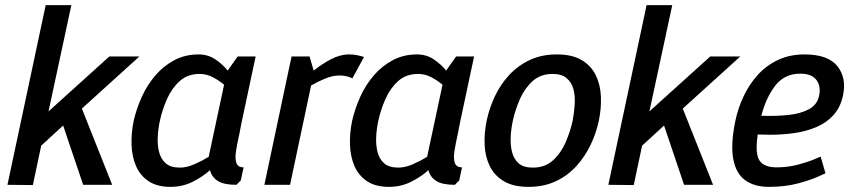

<svg xmlns="http://www.w3.org/2000/svg" viewBox="-20 -720 3322 748"><path d="M108 1 9 0 158 -700H258L169 -286L406 -500H523L299 -297L417 0H304L226 -231L141 -153V-155Z M758 -432Q711 -432 680 -404Q649 -376 630.5 -334Q612 -292 603 -250Q596 -218 594.5 -186Q593 -154 600 -127Q607 -100 626 -83.5Q645 -67 681 -67Q707 -67 737 -80Q767 -93 793 -109L853 -390Q834 -406 809.5 -419Q785 -432 758 -432ZM901 0Q852 0 828.5 -15Q805 -30 798 -57Q769 -31 730 -11.5Q691 8 644 8Q592 8 559 -14Q526 -36 510 -73Q494 -110 492.5 -156Q491 -202 501 -250Q512 -298 533 -344Q554 -390 586 -427Q618 -464 660 -486Q702 -508 754 -508Q790 -508 818.5 -489Q847 -470 867 -445L906 -500H976L961 -430L921 -242L912 -196Q904 -161 899.5 -131.5Q895 -102 901 -85Q907 -68 929 -68L918 -17Z M1353 -415Q1329 -426 1303 -426Q1276 -426 1247 -414Q1218 -402 1192 -387L1110 0H1010L1101 -430L1116 -500H1186L1202 -445Q1233 -470 1269 -489Q1305 -508 1340 -508H1341Q1356 -508 1371 -505Q1386 -502 1398 -498Z M1609 -432Q1562 -432 1531 -404Q1500 -376 1481.5 -334Q1463 -292 1454 -250Q1447 -218 1445.5 -186Q1444 -154 1451 -127Q1458 -100 1477 -83.5Q1496 -67 1532 -67Q1558 -67 1588 -80Q1618 -93 1644 -109L1704 -390Q1685 -406 1660.5 -419Q1636 -432 1609 -432ZM1752 0Q1703 0 1679.5 -15Q1656 -30 1649 -57Q1620 -31 1581 -11.5Q1542 8 1495 8Q1443 8 1410 -14Q1377 -36 1361 -73Q1345 -110 1343.5 -156Q1342 -202 1352 -250Q1363 -298 1384 -344Q1405 -390 1437 -427Q1469 -464 1511 -486Q1553 -508 1605 -508Q1641 -508 1669.5 -489Q1698 -470 1718 -445L1757 -500H1827L1812 -430L1772 -242L1763 -196Q1755 -161 1750.5 -131.5Q1746 -102 1752 -85Q1758 -68 1780 -68L1769 -17Z M1876 -250Q1886 -298 1907.5 -344Q1929 -390 1963 -427Q1997 -464 2043.5 -486Q2090 -508 2149 -508Q2209 -508 2246 -486Q2283 -464 2301 -427Q2319 -390 2321 -344Q2323 -298 2313 -250Q2303 -202 2281 -156Q2259 -110 2225.5 -73Q2192 -36 2145.5 -14Q2099 8 2039 8Q1980 8 1943 -14Q1906 -36 1888 -73Q1870 -110 1868 -156Q1866 -202 1876 -250ZM1978 -250Q1971 -218 1969.5 -186Q1968 -154 1975 -127Q1982 -100 2001 -83.5Q2020 -67 2056 -67Q2103 -67 2134 -95Q2165 -123 2183.5 -165.5Q2202 -208 2211 -250Q2217 -282 2219 -314Q2221 -346 2214 -372.5Q2207 -399 2187.5 -415.5Q2168 -432 2133 -432Q2086 -432 2055 -404Q2024 -376 2005.5 -334Q1987 -292 1978 -250Z M2449 1 2350 0 2499 -700H2599L2510 -286L2747 -500H2864L2640 -297L2758 0H2645L2567 -231L2482 -153V-155Z M3098 -433Q3036 -433 3000 -386Q2964 -339 2946 -269Q3003 -267 3051 -272Q3099 -277 3131.5 -294.5Q3164 -312 3171 -347Q3179 -383 3161 -408Q3143 -433 3098 -433ZM3177 -110 3196 -45Q3196 -45 3167.5 -32Q3139 -19 3089 -5.5Q3039 8 2975 8Q2919 8 2883 -18Q2847 -44 2836.5 -101Q2826 -158 2845 -250Q2855 -298 2876.5 -344Q2898 -390 2931 -427Q2964 -464 3010 -486Q3056 -508 3114 -508Q3206 -508 3242.5 -462Q3279 -416 3264 -347Q3254 -301 3226.5 -271Q3199 -241 3159.5 -224.5Q3120 -208 3074 -201.5Q3028 -195 2981 -195L2932 -196Q2921 -121 2939 -94.5Q2957 -68 3005 -68Q3049 -68 3088.5 -78.5Q3128 -89 3152.5 -99.5Q3177 -110 3177 -110Z"/></svg>

Font: Epunda Sans Medium
Style: Italic
Weight: 500
Italic angle: -12.0243°
Designer: Simon Atzbach
Foundry: typofactur
Version: Version 2.204; ttfautohint (v1.8.4.7-5d5b)